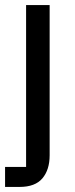

<svg xmlns="http://www.w3.org/2000/svg" viewBox="-21 -538 298 758"><path d="M-1 121H82V-518H175V75Q175 132 146.5 166Q118 200 56 200H-1Z"/></svg>

Font: IBM Plex Sans Thai Looped Text
Style: Regular
Weight: 450
Designer: Mike Abbink, Paul van der Laan, Pieter van Rosmalen, Ben Mitchell, Mark Frömberg
Foundry: Bold Monday
Version: Version 1.1